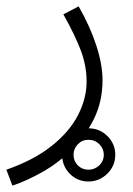

<svg xmlns="http://www.w3.org/2000/svg" viewBox="-35 -353 418 603"><path d="M4 230 -15 180Q71 150 127 105.5Q183 61 210 8.5Q237 -44 237 -97Q237 -146 219 -194Q201 -242 164 -308L212 -333Q248 -270 267.5 -210Q287 -150 287 -102Q287 -34 260 20.5Q233 75 190.5 117Q148 159 98.5 187Q49 215 4 230ZM243 217Q208 217 184 192.5Q160 168 160 133Q160 99 184 74.5Q208 50 243 50Q278 50 302.5 74.5Q327 99 327 133Q327 168 302 192.5Q277 217 243 217ZM243 180Q262 180 276.5 166.5Q291 153 291 133Q291 114 277 100Q263 86 243 86Q223 86 209.5 100Q196 114 196 133Q196 153 209.5 166.5Q223 180 243 180Z"/></svg>

Font: Noto Sans Arabic Light
Style: Regular
Weight: 300
Designer: Monotype Design Team, Nadine Chahine, Nizar Qandah and Khaled Hosny
Foundry: Monotype Imaging Inc.
Version: Version 2.012; ttfautohint (v1.8.4.7-5d5b)